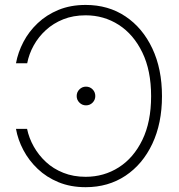

<svg xmlns="http://www.w3.org/2000/svg" viewBox="-20 -757 731 786"><path d="M330.6 9.3Q269 9.3 219.7 -11Q170.4 -31.2 134.3 -65.7Q98.1 -100.1 75.7 -142.6Q53.2 -185.1 45.4 -229.5H90.8Q98.6 -191.9 118.4 -156.7Q138.2 -121.6 168.2 -93.8Q198.2 -65.9 239.3 -49.6Q280.3 -33.2 330.6 -33.2Q405.3 -33.2 466.1 -71.8Q526.9 -110.4 562.7 -184.1Q598.6 -257.8 598.6 -363.3Q598.6 -468.3 562.7 -542.2Q526.9 -616.2 466.1 -655.3Q405.3 -694.3 330.6 -694.3Q279.8 -694.3 239 -678Q198.2 -661.6 168 -634Q137.7 -606.4 118.2 -571.3Q98.6 -536.1 91.3 -498H45.4Q53.7 -543 75.9 -585.4Q98.1 -627.9 134.3 -662.1Q170.4 -696.3 219.7 -716.6Q269 -736.8 330.6 -736.8Q423.8 -736.8 493.9 -689.7Q564 -642.6 603.5 -558.8Q643.1 -475.1 643.1 -363.3Q643.1 -252 603.5 -168.2Q564 -84.5 493.7 -37.6Q423.3 9.3 330.6 9.3ZM332 -325.7Q316.4 -325.7 305.2 -336.9Q293.9 -348.1 293.9 -363.8Q293.9 -379.9 305.2 -391.1Q316.4 -402.3 332 -402.3Q348.1 -402.3 359.1 -391.1Q370.1 -379.9 370.1 -363.8Q370.1 -348.1 359.1 -336.9Q348.1 -325.7 332 -325.7Z"/></svg>

Font: Inter 28pt ExtraLight
Style: Regular
Weight: 250
Designer: Rasmus Andersson
Foundry: rsms
Version: Version 4.001;git-66647c0bb